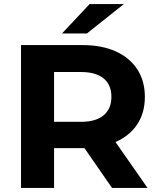

<svg xmlns="http://www.w3.org/2000/svg" viewBox="-20 -921 775 941"><path d="M529 0 394 -195H386H245V0H83V-700H386Q479 -700 547.5 -669Q616 -638 653 -581Q690 -524 690 -446Q690 -368 652.5 -311.5Q615 -255 546 -225L703 0ZM377 -568H245V-324H377Q450 -324 488 -356Q526 -388 526 -446Q526 -505 488 -536.5Q450 -568 377 -568ZM419 -901H587L406 -757H284Z"/></svg>

Font: Montserrat-Bold
Style: Bold
Weight: 700
Version: Version 7.200